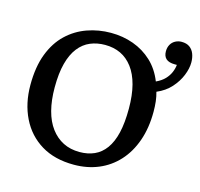

<svg xmlns="http://www.w3.org/2000/svg" viewBox="-111 -885 1065 1020"><g transform="rotate(15 421.5 -375.5)"><path d="M380 14Q274 14 200 -31Q126 -76 87 -155.5Q48 -235 48 -336Q48 -436 75.5 -507.5Q103 -579 151 -624.5Q199 -670 261 -692Q323 -714 391 -714Q457 -714 515 -693Q573 -672 617.5 -630.5Q662 -589 687 -526Q717 -540 734.5 -558.5Q752 -577 761 -598Q770 -619 772 -640H761Q728 -640 712.5 -654Q697 -668 697 -695Q697 -716 706 -732Q715 -748 731 -756.5Q747 -765 765 -765Q793 -765 810 -752.5Q827 -740 835 -719Q843 -698 843 -672Q843 -639 827.5 -600.5Q812 -562 781.5 -528Q751 -494 704 -474Q711 -450 714 -423.5Q717 -397 717 -367Q717 -278 692 -207Q667 -136 621.5 -86.5Q576 -37 514.5 -11.5Q453 14 380 14ZM392 -59Q437 -59 473 -75Q509 -91 534.5 -126Q560 -161 573 -216Q586 -271 586 -349Q586 -423 571.5 -478.5Q557 -534 529 -571Q501 -608 463 -626Q425 -644 377 -644Q333 -644 296 -628.5Q259 -613 232 -578.5Q205 -544 190.5 -489.5Q176 -435 176 -357Q176 -286 190.5 -230.5Q205 -175 233.5 -137Q262 -99 301.5 -79Q341 -59 392 -59Z"/></g></svg>

Font: Literata 18pt Medium
Style: Regular
Weight: 500
Designer: Latin by Veronika Burian and Jose Scaglione. Greek by Irene Vlachou. Cyrillic by Vera Evstafieva.
Foundry: TypeTogether
Version: Version 3.103;gftools[0.9.29]